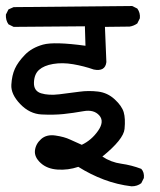

<svg xmlns="http://www.w3.org/2000/svg" viewBox="-25 -579 545 655"><path d="M423.8 56.6Q375 50.8 329.6 33.7Q284.2 16.6 242.2 -9.8Q207 2 171.4 -0.5Q135.7 -2.9 113.8 -22.9Q91.8 -43 94.2 -65.4Q96.7 -87.9 115.2 -104.5Q133.8 -121.1 164.1 -116.7Q194.3 -112.3 213.9 -103Q233.4 -93.8 253.9 -85Q287.1 -100.6 309.6 -132.8Q332 -165 313.5 -185.5Q294.9 -206.1 259.8 -199.7Q224.6 -193.4 191.4 -189.9Q158.2 -186.5 117.2 -188.5Q76.2 -190.4 43.9 -224.1Q11.7 -257.8 13.7 -290Q15.6 -322.3 25.9 -344.7Q36.1 -367.2 59.6 -391.6Q83 -416 121.6 -426.8Q160.2 -437.5 266.6 -422.9L264.6 -489.3L21.5 -487.3L3.9 -496.1Q-5.9 -509.8 -4.9 -529.3L3.9 -546.9L21.5 -554.7L425.8 -558.6L443.4 -549.8Q454.1 -535.2 452.1 -516.6L443.4 -499Q430.7 -490.2 417 -488.3L333 -487.3L337.9 -367.2Q334 -334 294.9 -341.8Q261.7 -353.5 224.6 -359.9Q187.5 -366.2 156.2 -360.8Q125 -355.5 108.4 -340.8Q91.8 -326.2 90.8 -297.4Q89.8 -268.6 115.2 -260.7Q140.6 -252.9 177.2 -257.3Q213.9 -261.7 245.6 -266.1Q277.3 -270.5 309.6 -266.6Q341.8 -262.7 366.2 -240.2Q390.6 -217.8 397 -196.3Q403.3 -174.8 399.9 -139.2Q396.5 -103.5 324.2 -44.9Q353.5 -25.4 388.7 -20.5Q423.8 -15.6 457 -2.9Q467.8 8.8 465.8 28.3L457 45.9Q443.4 56.6 423.8 56.6Z"/></svg>

Font: JasonHandwriting1
Style: Regular
Weight: 400
Version: Version 1.48.20